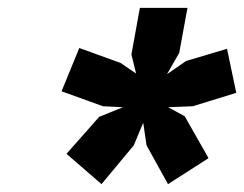

<svg xmlns="http://www.w3.org/2000/svg" viewBox="-20 -742 620 488"><path d="M238 -274 149 -351 232 -445 292.5 -469.5 241.5 -472 136.5 -510 181.5 -620 286.5 -582 326 -555 314 -603.5 335.5 -722H456.5L435.5 -607.5L404.5 -553.5L453 -587L557 -618L580.5 -506L470 -472L407.5 -469.5L449.5 -446.5L510 -340L407 -274L352.5 -372.5L344 -430L320 -372.5Z"/></svg>

Font: Overpass ExtraBold
Style: Italic
Weight: 800
Italic angle: -10°
Designer: Delve Withrington, Dave Bailey, Thomas Jockin
Foundry: Delve Fonts LLC
Version: Version 4.000